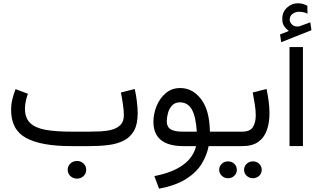

<svg xmlns="http://www.w3.org/2000/svg" viewBox="-20 -898 1957 1180"><path d="M396 145.5Q396 122.6 412.6 106.9Q429.2 91.3 453.1 91.3Q477.1 91.3 493.4 106.9Q509.8 122.6 509.8 145.5Q509.8 168.5 493.4 184.1Q477.1 199.7 453.1 199.7Q429.2 199.7 412.6 184.1Q396 168.5 396 145.5ZM531.2 0H417.5Q233.4 0 140.9 -49.8Q48.3 -99.6 48.3 -222.2Q48.3 -255.9 55.9 -288.1Q63.5 -320.3 75.7 -350.1L151.4 -321.8Q143.6 -300.3 138.4 -275.9Q133.3 -251.5 133.3 -229.5Q133.8 -172.4 165.5 -141.8Q197.3 -111.3 260.3 -100.1Q323.2 -88.9 417.5 -88.9H531.7Q564.9 -88.9 601.3 -90.8Q637.7 -92.8 669.4 -101.6Q701.2 -110.4 721.2 -131.1Q741.2 -151.9 741.2 -189.5Q741.2 -216.8 735.8 -254.6Q730.5 -292.5 723.1 -329.6L808.1 -351.1Q816.9 -313 821.5 -272.2Q826.2 -231.4 826.2 -201.2Q826.2 -134.8 803.7 -94.7Q781.2 -54.7 741 -34.2Q700.7 -13.7 647.2 -6.8Q593.8 0 531.2 0Z M1087.4 -356.9Q1163.6 -356.9 1215.8 -288.8Q1268.1 -220.7 1270 -88.9H1329.1V0H1262.2Q1251.5 56.2 1219.5 108.6Q1187.5 161.1 1124.5 201.4Q1061.5 241.7 957.5 261.7L928.7 184.1Q1149.9 141.6 1185.1 0H1107.9Q922.9 0 922.9 -149.9Q922.9 -197.8 942.1 -245.6Q961.4 -293.5 998.3 -325.2Q1035.2 -356.9 1087.4 -356.9ZM1103 -88.9H1189.5Q1183.6 -183.1 1158.4 -226.1Q1133.3 -269 1085.9 -269Q1054.7 -269 1036.9 -249Q1019 -229 1012 -201.9Q1004.9 -174.8 1004.9 -152.8Q1004.9 -118.7 1028.1 -103.8Q1051.3 -88.9 1103 -88.9Z M1309.1 -88.9H1468.3Q1517.1 -88.9 1534.4 -117.2Q1551.8 -145.5 1551.8 -189Q1551.8 -220.7 1545.9 -256.8Q1540 -293 1533.2 -329.6L1618.2 -351.1Q1626.5 -312 1631.3 -274.4Q1636.2 -236.8 1636.2 -202.6Q1636.2 -144 1620.1 -98.1Q1604 -52.2 1567.4 -26.1Q1530.8 0 1469.2 0H1309.1ZM1480 145.5Q1480 124 1495.8 108.9Q1511.7 93.8 1534.2 93.8Q1557.1 93.8 1572.8 108.6Q1588.4 123.5 1588.4 145.5Q1588.4 167.5 1572.8 182.4Q1557.1 197.3 1534.2 197.3Q1511.7 197.3 1495.8 182.1Q1480 167 1480 145.5ZM1327.1 145.5Q1327.1 124 1343 108.9Q1358.9 93.8 1381.3 93.8Q1404.3 93.8 1419.9 108.6Q1435.5 123.5 1435.5 145.5Q1435.5 167.5 1419.9 182.4Q1404.3 197.3 1381.3 197.3Q1358.9 197.3 1343 182.1Q1327.1 167 1327.1 145.5Z M1754.9 -707.5Q1738.3 -720.2 1726.6 -736.8Q1714.8 -753.4 1714.8 -782.2Q1714.8 -824.2 1743.9 -851.1Q1772.9 -877.9 1810.1 -877.9Q1842.3 -877.9 1869.1 -862.3L1869.6 -814Q1854.5 -821.8 1841.3 -823.7Q1828.1 -825.7 1816.9 -825.7Q1795.9 -825.7 1778.1 -813Q1760.3 -800.3 1760.3 -775.9Q1760.7 -760.7 1775.6 -746.3Q1790.5 -731.9 1817.9 -735.8Q1818.8 -735.8 1820.1 -736.3Q1821.3 -736.8 1822.8 -737.3L1887.2 -760.7L1894 -712.4L1708 -638.7L1701.2 -686.5ZM1841.8 -608.9V-0.5H1759.3V-608.9Z"/></svg>

Font: Vazirmatn RD UI FD
Style: Regular
Weight: 400
Designer: Saber Rastikerdar
Foundry: Saber Rastikerdar
Version: Version 33.003